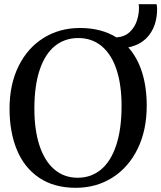

<svg xmlns="http://www.w3.org/2000/svg" viewBox="-20 -885 770 916"><path d="M592 -659Q635.5 -610.5 657.8 -539.8Q680 -469 680 -380.5Q680 -263.5 636.5 -174.8Q593 -86 516 -37.5Q439 11 341.5 11Q238.5 11 167.5 -36.5Q96.5 -84 61 -169.2Q25.5 -254.5 25.5 -366.5Q25.5 -482.5 68.8 -569.8Q112 -657 188.2 -704.2Q264.5 -751.5 361.5 -751.5Q463.5 -751.5 535.5 -706.5Q575.5 -709.5 599.5 -732.8Q623.5 -756 633.2 -786.8Q643 -817.5 643 -845.5Q643 -858.5 641.5 -865H727Q729.5 -852.5 729.5 -843Q729.5 -769.5 693.8 -720.8Q658 -672 592 -659ZM560 -380Q560 -480 536 -552.8Q512 -625.5 465.5 -664.5Q419 -703.5 353.5 -703.5Q289.5 -703.5 242.5 -666Q195.5 -628.5 169.8 -553Q144 -477.5 144 -366.5Q144 -265.5 168.2 -191.2Q192.5 -117 239 -77Q285.5 -37 351 -37Q414.5 -37 461.5 -75.8Q508.5 -114.5 534.2 -191.5Q560 -268.5 560 -380Z"/></svg>

Font: Merriweather 12pt
Style: Regular
Weight: 400
Designer: Eben Sorkin
Foundry: Eben Sorkin
Version: Version 2.100